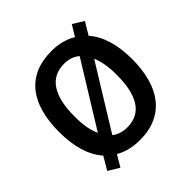

<svg xmlns="http://www.w3.org/2000/svg" viewBox="-205 -916 1123 1123"><g transform="rotate(-45 356.5 -354.5)"><path d="M659 -358C659 -476 631 -571 575 -634L621 -711L554 -752L513 -685C470 -711 418 -725 358 -725C153 -725 55 -587 55 -359C55 -240 81 -145 140 -78L93 2L161 43L203 -28C245 -3 296 10 357 10C558 10 659 -130 659 -358ZM183 -358C183 -525 238 -620 358 -620C397 -620 429 -609 454 -587L212 -195C192 -236 183 -291 183 -358ZM530 -358C530 -190 477 -95 357 -95C318 -95 287 -106 262 -125L503 -516C521 -475 530 -421 530 -358Z"/></g></svg>

Font: Noto Sans Kannada SemiCondensed SemiBold
Style: Regular
Weight: 600
Width: 4
Designer: Jelle Bosma - Monotype Design Team
Foundry: Monotype Imaging Inc.
Version: Version 2.005